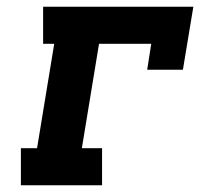

<svg xmlns="http://www.w3.org/2000/svg" viewBox="-20 -550 640 570"><path d="M42 0V-110H90L141 -420H108V-530H554L523 -343H417L429 -420H274L223 -110H283V0Z"/></svg>

Font: Iosevka Curly Slab XBdExObl
Style: Regular
Weight: 800
Width: 7
Italic angle: -9°
Monospace: yes
Designer: Belleve Invis
Foundry: Belleve Invis
Version: Version 11.1.0; ttfautohint (v1.8.3)